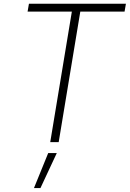

<svg xmlns="http://www.w3.org/2000/svg" viewBox="-20 -747 682 1009"><path d="M125 -686.1 132.1 -727.3H641.7L634.6 -686.1H402L288.4 0H244L357.6 -686.1ZM158.4 241.5 233.3 57.5H278.4L192.5 241.5Z"/></svg>

Font: Inter P Extra Light
Style: Italic
Weight: 200
Italic angle: 9.39999°
Designer: Rasmus Andersson
Foundry: rsms
Version: Version 3.018;git-588b23468